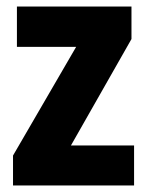

<svg xmlns="http://www.w3.org/2000/svg" viewBox="-20 -570 453 590"><path d="M392 0H20V-92L214 -426H32V-550H384V-450L198 -123H392Z"/></svg>

Font: Noto Sans Myanmar Condensed ExtraBold
Style: Regular
Weight: 800
Width: 3
Designer: Monotype Design Team
Foundry: Monotype Imaging Inc.
Version: Version 2.107; ttfautohint (v1.8.4.7-5d5b)